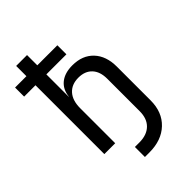

<svg xmlns="http://www.w3.org/2000/svg" viewBox="-262 -837 1124 1124"><g transform="rotate(-45 300.0 -275.0)"><path d="M250 180V97H287Q349 97 383.5 63.5Q418 30 418 -31V-300Q418 -359 387.5 -391.5Q357 -424 303 -424Q247 -424 215.5 -389Q184 -354 184 -290V0H94V-570H0V-645H94V-730H184V-645H350V-570H184V-385H185Q191 -440 228.5 -470Q266 -500 329 -500Q412 -500 460 -449Q508 -398 508 -310V-31Q508 66 448 123Q388 180 287 180Z"/></g></svg>

Font: JetBrainsMono NF
Style: Regular
Weight: 400
Designer: Philipp Nurullin, Konstantin Bulenkov
Foundry: JetBrains
Version: Version 2.251; ttfautohint (v1.8.3);Nerd Fonts 2.2.2